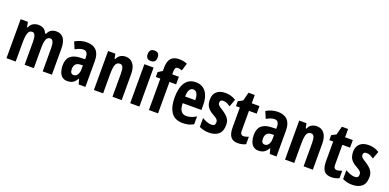

<svg xmlns="http://www.w3.org/2000/svg" viewBox="-4 -1734 5115 2526"><g transform="rotate(20 2553.5 -470.5)"><path d="M558 -649Q696 -649 696 -453V-93H567V-416Q567 -472 554.5 -503.5Q542 -535 515 -535Q475 -535 459 -494.5Q443 -454 443 -371V-93H314V-417Q314 -535 261 -535Q219 -535 204 -489.5Q189 -444 189 -355V-93H60V-639H162L174 -569H185Q202 -614 236.5 -631.5Q271 -649 307 -649Q354 -649 383.5 -629Q413 -609 424 -573H440Q457 -613 487.5 -631Q518 -649 558 -649Z M985 -651Q1072 -651 1118.5 -602.5Q1165 -554 1165 -456V-93H1071L1050 -166H1047Q1023 -124 992 -103.5Q961 -83 913 -83Q867 -83 839 -107.5Q811 -132 798.5 -172Q786 -212 786 -256Q786 -343 831.5 -385Q877 -427 965 -431L1037 -434V-463Q1037 -501 1022 -523.5Q1007 -546 975 -546Q949 -546 922.5 -537Q896 -528 862 -509L821 -605Q899 -651 985 -651ZM999 -346Q957 -344 936.5 -320Q916 -296 916 -254Q916 -218 928.5 -202Q941 -186 965 -186Q997 -186 1017 -216Q1037 -246 1037 -297V-348Z M1529 -649Q1596 -649 1634.5 -599.5Q1673 -550 1673 -455V-93H1544V-418Q1544 -476 1532 -505.5Q1520 -535 1488 -535Q1446 -535 1429.5 -495Q1413 -455 1413 -357V-93H1284V-639H1386L1399 -572H1409Q1427 -614 1459.5 -631.5Q1492 -649 1529 -649Z M1857 -854Q1894 -854 1910 -835Q1926 -816 1926 -780Q1926 -707 1857 -707Q1787 -707 1787 -780Q1787 -854 1857 -854ZM1921 -639V-93H1792V-639Z M2275 -533H2182V-93H2054V-533H1991V-601L2051 -639V-679Q2051 -747 2069.5 -786Q2088 -825 2122 -841.5Q2156 -858 2204 -858Q2238 -858 2265 -852Q2292 -846 2315 -836L2283 -731Q2267 -737 2253 -740Q2239 -743 2222 -743Q2200 -743 2191.5 -726Q2183 -709 2182 -677V-639H2275Z M2512 -648Q2604 -648 2653.5 -581.5Q2703 -515 2703 -403V-330H2441Q2442 -257 2467 -222Q2492 -187 2540 -187Q2576 -187 2608.5 -197.5Q2641 -208 2678 -231V-121Q2645 -101 2608 -92Q2571 -83 2531 -83Q2416 -83 2365.5 -158.5Q2315 -234 2315 -363Q2315 -502 2365 -575Q2415 -648 2512 -648ZM2511 -548Q2481 -548 2461.5 -519.5Q2442 -491 2441 -423H2583Q2583 -481 2565 -514.5Q2547 -548 2511 -548Z M3077 -253Q3077 -165 3028 -124Q2979 -83 2896 -83Q2858 -83 2825 -90.5Q2792 -98 2760 -113V-238Q2787 -221 2822 -207Q2857 -193 2894 -193Q2944 -193 2944 -242Q2944 -254 2941 -265Q2938 -276 2922 -290.5Q2906 -305 2867 -326Q2811 -357 2785.5 -396Q2760 -435 2760 -498Q2760 -569 2803.5 -609Q2847 -649 2926 -649Q2965 -649 3000 -639.5Q3035 -630 3073 -607L3035 -502Q3010 -518 2988 -529.5Q2966 -541 2933 -541Q2889 -541 2889 -501Q2889 -489 2893.5 -479Q2898 -469 2913.5 -456Q2929 -443 2963 -423Q2993 -403 3019.5 -380.5Q3046 -358 3061.5 -328Q3077 -298 3077 -253Z M3339 -195Q3354 -195 3371 -199.5Q3388 -204 3410 -212V-108Q3388 -96 3358.5 -89.5Q3329 -83 3300 -83Q3230 -83 3198.5 -125.5Q3167 -168 3167 -255V-533H3113V-602L3177 -636L3208 -755H3295V-639H3403V-533H3295V-251Q3295 -195 3339 -195Z M3661 -651Q3748 -651 3794.5 -602.5Q3841 -554 3841 -456V-93H3747L3726 -166H3723Q3699 -124 3668 -103.5Q3637 -83 3589 -83Q3543 -83 3515 -107.5Q3487 -132 3474.5 -172Q3462 -212 3462 -256Q3462 -343 3507.5 -385Q3553 -427 3641 -431L3713 -434V-463Q3713 -501 3698 -523.5Q3683 -546 3651 -546Q3625 -546 3598.5 -537Q3572 -528 3538 -509L3497 -605Q3575 -651 3661 -651ZM3675 -346Q3633 -344 3612.5 -320Q3592 -296 3592 -254Q3592 -218 3604.5 -202Q3617 -186 3641 -186Q3673 -186 3693 -216Q3713 -246 3713 -297V-348Z M4205 -649Q4272 -649 4310.5 -599.5Q4349 -550 4349 -455V-93H4220V-418Q4220 -476 4208 -505.5Q4196 -535 4164 -535Q4122 -535 4105.5 -495Q4089 -455 4089 -357V-93H3960V-639H4062L4075 -572H4085Q4103 -614 4135.5 -631.5Q4168 -649 4205 -649Z M4646 -195Q4661 -195 4678 -199.5Q4695 -204 4717 -212V-108Q4695 -96 4665.5 -89.5Q4636 -83 4607 -83Q4537 -83 4505.5 -125.5Q4474 -168 4474 -255V-533H4420V-602L4484 -636L4515 -755H4602V-639H4710V-533H4602V-251Q4602 -195 4646 -195Z M5083 -253Q5083 -165 5034 -124Q4985 -83 4902 -83Q4864 -83 4831 -90.5Q4798 -98 4766 -113V-238Q4793 -221 4828 -207Q4863 -193 4900 -193Q4950 -193 4950 -242Q4950 -254 4947 -265Q4944 -276 4928 -290.5Q4912 -305 4873 -326Q4817 -357 4791.5 -396Q4766 -435 4766 -498Q4766 -569 4809.5 -609Q4853 -649 4932 -649Q4971 -649 5006 -639.5Q5041 -630 5079 -607L5041 -502Q5016 -518 4994 -529.5Q4972 -541 4939 -541Q4895 -541 4895 -501Q4895 -489 4899.5 -479Q4904 -469 4919.5 -456Q4935 -443 4969 -423Q4999 -403 5025.5 -380.5Q5052 -358 5067.5 -328Q5083 -298 5083 -253Z"/></g></svg>

Font: Noto Sans Kannada UI ExtraCondensed
Style: Bold
Weight: 700
Width: 2
Designer: Jelle Bosma - Monotype Design Team
Foundry: Monotype Imaging Inc.
Version: Version 2.005; ttfautohint (v1.8.4.7-5d5b)